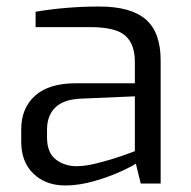

<svg xmlns="http://www.w3.org/2000/svg" viewBox="-20 -562 585 588"><path d="M45 -128V-166Q45 -231 87.5 -269Q130 -307 212 -307H393V-373Q393 -427 363.5 -453Q334 -479 255 -479H89V-526Q183 -542 284 -542Q381 -542 426.5 -502.5Q472 -463 472 -377V0H411L396 -61Q389 -55 352.5 -38Q316 -21 269 -7.5Q222 6 180 6Q120 6 82.5 -30Q45 -66 45 -128ZM393 -99V-267L230 -260Q175 -258 149.5 -233Q124 -208 124 -165V-141Q124 -95 150.5 -74Q177 -53 215 -53Q242 -53 281 -63Q320 -73 351.5 -84Q383 -95 393 -99Z"/></svg>

Font: Exo
Style: Regular
Weight: 400
Designer: Natanael Gama
Foundry: Natanael Gama
Version: Version 1.500; ttfautohint (v1.6)